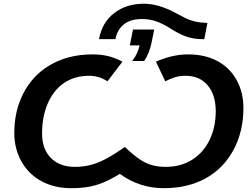

<svg xmlns="http://www.w3.org/2000/svg" viewBox="-20 -986 1335 1016"><path d="M1061 -778.8H1050.3Q1007.3 -778.8 970.2 -791Q933.1 -803.2 887.2 -832Q842.3 -860.8 806.4 -873Q770.5 -885.3 731.4 -885.3Q670.4 -885.3 635.5 -857.2Q600.6 -829.1 590.8 -778.8H503.9Q520 -867.2 584.2 -916.7Q648.4 -966.3 741.7 -966.3Q818.8 -966.3 909.2 -917.5Q937.5 -901.9 960.2 -890.6Q982.9 -879.4 1010 -872.8Q1037.1 -866.2 1077.6 -864.3ZM795.9 -829.6Q792.5 -812.5 789.1 -795.4Q785.6 -778.3 782.2 -761.2Q770 -702.1 742.7 -663.1H679.2Q693.4 -680.2 704.1 -702.9Q714.8 -725.6 718.8 -745.6H667L683.6 -829.6ZM805.2 -659.7Q893.1 -698.2 974.6 -698.2Q1064 -698.2 1130.4 -663.1Q1196.3 -627.4 1232.2 -562.3Q1268.1 -497.1 1268.1 -414.6Q1268.1 -289.1 1214.4 -190.4Q1160.2 -91.8 1065.9 -41Q971.7 9.8 847.2 9.8Q717.8 9.8 614.3 -65.9Q565.4 -36.1 524.7 -19.5Q483.9 -2.9 444.1 3.4Q404.3 9.8 357.9 9.8Q266.6 9.8 198.2 -27.8Q129.9 -65.4 92.8 -132.6Q55.7 -199.7 55.7 -283.2Q55.7 -398.9 103.3 -491.5Q150.9 -584 236.3 -636.7Q335.9 -698.2 469.2 -698.2Q512.7 -698.2 549.6 -689.7Q586.4 -681.2 627.9 -659.7L548.8 -555.7Q504.4 -585 450.7 -585Q375.5 -585 318.8 -546.9Q262.7 -508.3 232.7 -438.5Q202.6 -368.7 202.6 -279.3Q202.6 -197.3 249.3 -150.1Q295.9 -103 377 -103Q419.4 -103 458.5 -112.8Q497.6 -122.6 541.3 -145.8Q585 -168.9 640.6 -208.5Q683.6 -167.5 717 -144.5Q750.5 -121.6 783.7 -112.3Q816.9 -103 857.9 -103Q936 -103 996.6 -140.6Q1056.2 -178.2 1088.9 -245.4Q1121.6 -312.5 1121.6 -397.5Q1121.6 -483.4 1079.1 -534.2Q1036.6 -585 961.9 -585Q928.7 -585 903.3 -576.4Q877.9 -567.9 854.5 -555.7Z"/></svg>

Font: Arimo
Style: Bold Italic
Weight: 700
Italic angle: -12°
Designer: Steve Matteson
Foundry: Monotype Imaging Inc.
Version: Version 1.33